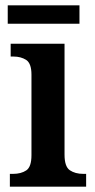

<svg xmlns="http://www.w3.org/2000/svg" viewBox="-20 -700 358 720"><path d="M17 0V-48H29Q59 -48 78.5 -61Q98 -74 98 -118V-420Q98 -462 78.5 -475Q59 -488 30 -488H20V-536H222V-120Q222 -75 242 -61.5Q262 -48 292 -48H303V0ZM9 -611V-680H278V-611Z"/></svg>

Font: Noto Serif Georgian SemiCondensed SemiBold
Style: Regular
Weight: 600
Width: 4
Designer: Monotype Design Team, Akaki Razmadze
Foundry: Google LLC
Version: Version 2.003; ttfautohint (v1.8.4.7-5d5b)